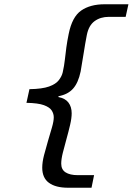

<svg xmlns="http://www.w3.org/2000/svg" viewBox="-20 -728 640 900"><path d="M299 152Q241 152 209.5 129Q178 106 178 58Q178 32 186.5 -1Q195 -34 205 -67.5Q215 -101 223.5 -130.5Q232 -160 232 -178Q232 -195 222.5 -210Q213 -225 186 -235Q159 -245 104 -246L118 -310Q178 -311 210 -322.5Q242 -334 256 -352.5Q270 -371 274 -389Q281 -420 284 -448Q287 -476 291 -505.5Q295 -535 302 -569Q318 -649 360.5 -678.5Q403 -708 470 -708H582L569 -649H490Q451 -649 423.5 -629Q396 -609 387 -564Q379 -523 372.5 -480.5Q366 -438 358 -393Q347 -340 322.5 -312.5Q298 -285 254 -277V-273Q286 -267 301 -247Q316 -227 316 -197Q316 -174 308.5 -142Q301 -110 291.5 -76Q282 -42 274.5 -12Q267 18 267 39Q267 67 287.5 80Q308 93 344 93H421L409 152Z"/></svg>

Font: Source Code Pro ExtraLight SemiBold
Style: Italic
Weight: 600
Italic angle: -11°
Monospace: yes
Version: Version 1.016;hotconv 1.0.116;makeotfexe 2.5.65601